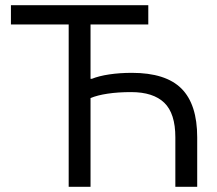

<svg xmlns="http://www.w3.org/2000/svg" viewBox="-20 -718 836 738"><path d="M244 -624H22V-698H550V-624H328V-415H333Q360 -426 400 -432Q440 -438 487 -438Q617 -438 677.5 -377.5Q738 -317 738 -190V0H654V-190Q654 -282 611.5 -323Q569 -364 484 -364Q434 -364 394 -358Q354 -352 328 -341V0H244Z"/></svg>

Font: IBM Plex Sans
Style: Regular
Weight: 400
Designer: Mike Abbink, Paul van der Laan, Pieter van Rosmalen
Foundry: Bold Monday
Version: Version 3.005